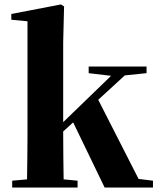

<svg xmlns="http://www.w3.org/2000/svg" viewBox="-20 -846 713 866"><path d="M605 -39 423 -396 543 -506 641 -516V-546H380V-516L481 -504L265 -295V-656L269 -817L255 -826L31 -783V-757L104 -750V-238C104 -186 103 -95 102 -37L35 -31V0H330V-31L267 -37C266 -95 265 -187 265 -246V-253L310 -294L452 0H670V-31Z"/></svg>

Font: Noto Serif CJK JP Black
Style: Regular
Weight: 900
Designer: Ryoko NISHIZUKA 西塚涼子 (kana & ideographs); Frank Grießhammer (Latin, Greek & Cyrillic); Wenlong ZHANG 张文龙 (bopomofo); San
Foundry: Adobe Systems Incorporated
Version: Version 1.001;PS 1.001;hotconv 16.6.54;makeotf.lib2.5.65590